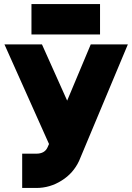

<svg xmlns="http://www.w3.org/2000/svg" viewBox="-20 -720 656 952"><path d="M2 -500 223 -6 216 10Q209 26 195 34Q181 42 160 42H90V212H160Q228 212 286 175Q315 157 336.5 132.5Q358 108 372 78L614 -500H430L313 -221L188 -500ZM136 -549H476V-700H136Z"/></svg>

Font: Unageo
Style: Black
Weight: 900
Designer: Richard Sepsi
Foundry: Richard Sepsi
Version: Version 2.000